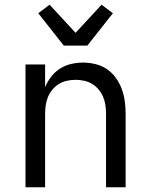

<svg xmlns="http://www.w3.org/2000/svg" viewBox="-20 -793 640 813"><path d="M88 0V-520H171V-424Q181 -448 197 -468.5Q213 -489 234 -502.5Q255 -516 280.5 -522Q306 -528 332 -528Q358 -528 384.5 -521.5Q411 -515 433 -500Q455 -485 471 -462.5Q487 -440 496 -415Q505 -390 508.5 -363.5Q512 -337 512 -310V0H429V-310Q429 -328 426.5 -346.5Q424 -365 417 -382Q410 -399 398 -413.5Q386 -428 370.5 -437.5Q355 -447 336.5 -451Q318 -455 300 -455Q282 -455 263.5 -451Q245 -447 229.5 -437.5Q214 -428 202 -413.5Q190 -399 183 -382Q176 -365 173.5 -346.5Q171 -328 171 -310V0ZM250 -600 142 -737 190 -773 300 -654 410 -773 458 -737 350 -600Z"/></svg>

Font: Iosevka Aile
Style: Regular
Weight: 400
Designer: Belleve Invis
Foundry: Belleve Invis
Version: Version 28.0.1; ttfautohint (v1.8.4)